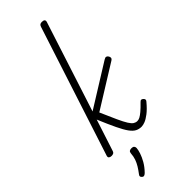

<svg xmlns="http://www.w3.org/2000/svg" viewBox="-403 -1053 1372 1372"><g transform="rotate(-45 282.5 -367.5)"><path d="M58 15Q46 15 38.5 9Q31 3 34 -9L354 -994Q358 -1006 364.5 -1010.5Q371 -1015 383 -1015Q400 -1015 406 -1008Q412 -1001 408 -989L187 -306L510 -507Q524 -516 532.5 -513.5Q541 -511 547 -501Q552 -493 551.5 -484Q551 -475 538 -467L216 -267Q249 -191 270.5 -144Q292 -97 307.5 -72.5Q323 -48 336.5 -39.5Q350 -31 365 -31Q378 -31 391.5 -38Q405 -45 425.5 -62Q446 -79 477 -111Q486 -121 493.5 -119.5Q501 -118 507 -112Q514 -106 515 -99Q516 -92 509 -84Q473 -41 444 -19Q415 3 394 11Q373 19 358 19Q333 19 312.5 8.5Q292 -2 272 -29.5Q252 -57 227 -109Q202 -161 167 -244L89 -4Q86 6 79 10.5Q72 15 58 15ZM107 275Q99 269 98 261.5Q97 254 104 246Q123 221 136.5 199Q150 177 158.5 153Q167 129 169 99Q170 86 177.5 81Q185 76 198 76Q212 76 218.5 82.5Q225 89 225 101Q224 119 215 146.5Q206 174 188 205.5Q170 237 140 268Q132 276 123.5 279Q115 282 107 275Z"/></g></svg>

Font: Playwrite US Trad ExtraLight
Style: Regular
Weight: 250
Designer: Veronika Burian, José Scaglione
Foundry: TypeTogether
Version: Version 1.003